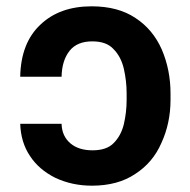

<svg xmlns="http://www.w3.org/2000/svg" viewBox="-20 -575 603 608"><path d="M175 -183Q176 -144 203 -121Q229 -99 273 -99Q318 -99 340 -122Q363 -145 372 -181Q381 -219 381 -259V-279Q381 -319 372 -358Q363 -396 339 -420Q317 -444 272 -444Q225 -444 201 -415Q176 -384 175 -332H44Q46 -439 108 -497Q169 -555 270 -555Q354 -555 409 -518Q464 -482 492 -419Q520 -354 520 -279V-259Q520 -185 491 -122Q464 -60 408 -24Q353 13 271 13Q208 13 155 -12Q103 -38 75 -81Q46 -124 44 -183Z"/></svg>

Font: Sinter Bold
Style: Regular
Weight: 700
Foundry: Adobe & rsms
Version: Version 1.000